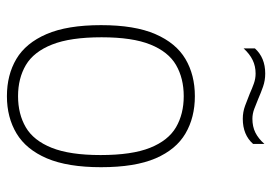

<svg xmlns="http://www.w3.org/2000/svg" viewBox="-138 -658 806 569"><g transform="rotate(90 264.5 -373.0)"><path d="M264.5 9Q201.5 9 154.2 -19Q107 -47 80.5 -108.5Q54 -170 54 -270Q54 -369.5 80.5 -430.8Q107 -492 154.2 -520Q201.5 -548 264.5 -548Q327.5 -548 375 -520.2Q422.5 -492.5 448.8 -431.5Q475 -370.5 475 -270Q475 -171 448.8 -109.5Q422.5 -48 375 -19.5Q327.5 9 264.5 9ZM264.5 -24Q317.5 -24 356.8 -47Q396 -70 417.5 -123.8Q439 -177.5 439 -268.5Q439 -361.5 417.5 -415.2Q396 -469 356.8 -492Q317.5 -515 264.5 -515Q211.5 -515 172.2 -492.2Q133 -469.5 111.5 -416.2Q90 -363 90 -271.5Q90 -179 111.5 -124.8Q133 -70.5 172.2 -47.2Q211.5 -24 264.5 -24ZM331.5 -690Q311.5 -690 293 -696.8Q274.5 -703.5 257.5 -710.5Q242 -717.5 227.2 -722.8Q212.5 -728 197.5 -728Q175.5 -728 157.5 -719.2Q139.5 -710.5 123 -692.5V-726Q150.5 -756.5 197.5 -756.5Q218 -756.5 236.5 -750Q255 -743.5 272 -736Q287.5 -729.5 302.2 -724Q317 -718.5 331.5 -718.5Q354.5 -718.5 372.2 -727.2Q390 -736 406 -754V-720.5Q379 -690 331.5 -690Z"/></g></svg>

Font: Encode Sans Condensed Thin Thin
Style: Regular
Weight: 250
Version: Version 3.002